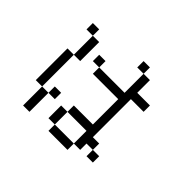

<svg xmlns="http://www.w3.org/2000/svg" viewBox="-169 -1075 1338 1338"><g transform="rotate(45 500.0 -406.0)"><path d="M625 -750H562.5V-812.5H625ZM125 -500H187.5V-187.5H125ZM125 -750H187.5V-687.5H125ZM187.5 -187.5H250V0H187.5ZM187.5 -687.5H250V-500H187.5ZM250 -250H312.5V-187.5H250ZM312.5 -625H375V-562.5H312.5ZM375 -187.5H437.5V-62.5H375ZM375 -562.5H625V-750H687.5V-625H812.5V-562.5H687.5V-187.5H750V-125H687.5V-62.5H625V-187.5H437.5V-250H625V-500H375ZM437.5 -62.5H625V0H437.5ZM750 -125H812.5V-62.5H750Z"/></g></svg>

Font: 寒蝉点阵体 16px
Style: Regular
Weight: 400
Designer: Designed by Warren2060
Foundry: ChillType
Version: Version 1.000